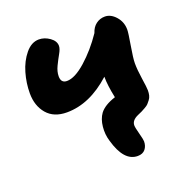

<svg xmlns="http://www.w3.org/2000/svg" viewBox="-119 -577 849 874"><g transform="rotate(-20 305.5 -140.5)"><path d="M168 -110.8Q105 -110.8 71.5 -150.1Q38.1 -189.5 38.1 -250Q38.1 -299.3 52.2 -348.1Q66.4 -397 95.2 -431.9Q124 -466.8 160.2 -466.8Q187.5 -466.8 212.2 -449.2Q236.8 -431.6 236.8 -408.2Q236.8 -394 224.6 -372.6Q212.4 -351.1 200.2 -325.9Q188 -300.8 188 -277.8Q188 -245.1 216.8 -245.1Q255.4 -245.1 309.1 -292.7Q362.8 -340.3 408.2 -407.2Q416.5 -433.6 435.3 -447.8Q454.1 -461.9 478 -461.9Q506.8 -461.9 530.5 -435.1Q554.2 -408.2 554.2 -371.1Q554.2 -355.5 544.2 -297.1Q534.2 -238.8 534.2 -214.8Q534.2 -183.6 541 -138.4Q547.9 -93.3 547.9 -79.1Q547.9 -65.9 545.2 -54.9Q542.5 -43.9 535.6 -35.2Q528.8 -26.4 523.7 -20.8Q518.6 -15.1 506.1 -8.1Q493.7 -1 488 1.7Q482.4 4.4 466.8 11.2Q435.1 25.4 435.1 49.8Q435.1 60.5 443.6 92Q452.1 123.5 452.1 132.8Q452.1 155.3 439.7 170.7Q427.2 186 402.8 186Q335.9 186 305.2 76.2Q294.9 43 298.6 6.6Q302.2 -29.8 319.8 -54.2Q341.8 -83.5 396 -101.1Q382.8 -163.1 382.8 -205.1Q278.8 -110.8 168 -110.8Z"/></g></svg>

Font: Shantell Sans Irregular Bouncy
Style: Bold
Weight: 700
Designer: Stephen Nixon, Anya Danilova, Shantell Martin
Foundry: Arrow Type
Version: Version 1.006;[9816181b4]